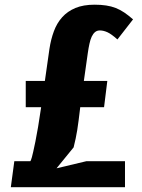

<svg xmlns="http://www.w3.org/2000/svg" viewBox="-20 -778 590 798"><path d="M339 -108H499.5V0H25L39.5 -108H106Q107 -109 108.5 -112.2Q110 -115.5 112.5 -124.5Q116.5 -138.5 127 -189Q137.5 -239.5 151 -332.5H87V-441.5H166.5L185.5 -575Q191.5 -614.5 204 -648.2Q216.5 -682 238.5 -706.5Q260.5 -731 293.5 -744.8Q326.5 -758.5 373 -758.5Q400 -758.5 421.2 -755.2Q442.5 -752 461 -744.8Q479.5 -737.5 496.8 -725.8Q514 -714 533 -697.5L468 -614Q443 -636.5 426.5 -644Q410 -651.5 395 -651.5Q383.5 -651.5 375.2 -644.8Q367 -638 361.2 -625.8Q355.5 -613.5 351.8 -596.2Q348 -579 345 -558L328.5 -441.5H426L412.5 -332.5H313.5Q309.5 -300.5 306.8 -278Q304 -255.5 301 -237.2Q298 -219 294.5 -202.2Q291 -185.5 286 -165.5L215 -78.5Z"/></svg>

Font: B612
Style: Bold Italic
Weight: 700
Italic angle: -10°
Designer: Nicolas Chauveau, Thomas Paillot, Jonathan Favre-Lamarine, Jean-Luc Vinot
Foundry: AIRBUS
Version: Version 1.008